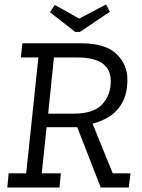

<svg xmlns="http://www.w3.org/2000/svg" viewBox="-20 -845 638 865"><path d="M319 -701 205 -790 227 -823 337 -761 458 -825 475 -792 340 -701ZM19 -64H98L153 -586H74L81 -650H346Q453 -650 503.5 -603Q554 -556 554 -485Q554 -329 397 -288L488 -64H568L560 0H434L328 -272H190L168 -64H254L248 0H13ZM312 -333Q402 -333 440.5 -375Q479 -417 479 -479Q479 -586 330 -586H223L197 -333Z"/></svg>

Font: Zilla Slab Regular
Style: Italic
Weight: 400
Italic angle: -6°
Designer: Typotheque.com
Foundry: Typotheque type foundry
Version: Version 1.1; 2017; ttfautohint (v1.6)